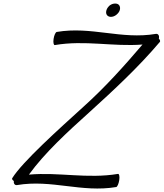

<svg xmlns="http://www.w3.org/2000/svg" viewBox="-20 -1017 922 1082"><path d="M655 -960C658 -970 657 -979 652 -987C647 -994 639 -997 629 -997C619 -997 609 -994 599 -987C590 -979 583 -970 580 -960C577 -950 577 -941 582 -933C587 -926 595 -922 605 -922C615 -922 626 -926 635 -933C645 -941 652 -950 655 -960ZM76 26C271 -7 440 70 635 37C641 36 649 18 652 -2C655 -22 652 -38 645 -37C472 -8 313 -48 143 -33C233 -157 361 -274 482 -383C622 -510 760 -638 881 -781C884 -785 882 -792 875 -800L876 -804C878 -818 870 -828 858 -826C663 -793 495 -870 300 -837C293 -836 285 -818 282 -798C279 -778 282 -762 289 -763C459 -792 616 -753 783 -766C679 -644 572 -525 452 -417C310 -288 106 -105 49 -13C46 -9 50 -2 58 3V4C56 18 64 28 76 26Z"/></svg>

Font: Nupuram Light Oblique
Style: Regular
Weight: 300
Designer: Santhosh Thottingal (santhosh.thottingal@gmail.com)
Foundry: SMC
Version: Version 1.000